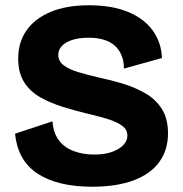

<svg xmlns="http://www.w3.org/2000/svg" viewBox="-20 -694 692 728"><path d="M329 14Q264 14 212 1.5Q160 -11 122 -36Q84 -61 63 -99Q42 -137 37 -187L179 -234Q182 -191 202.5 -163Q223 -135 258.5 -121.5Q294 -108 337 -108Q378 -108 406 -118.5Q434 -129 448.5 -145Q463 -161 463 -180Q463 -202 444 -216.5Q425 -231 392 -241.5Q359 -252 316 -262Q266 -274 219 -288.5Q172 -303 133 -325Q94 -347 71.5 -382.5Q49 -418 49 -472Q49 -533 80 -578Q111 -623 171 -648.5Q231 -674 318 -674Q404 -674 465 -649Q526 -624 559 -578.5Q592 -533 594 -474L450 -434Q450 -463 440.5 -485Q431 -507 414.5 -521.5Q398 -536 373 -543.5Q348 -551 317 -551Q279 -551 253.5 -542.5Q228 -534 214.5 -519.5Q201 -505 201 -486Q201 -462 221.5 -446.5Q242 -431 277 -420.5Q312 -410 355 -400Q398 -391 443.5 -377.5Q489 -364 529 -341.5Q569 -319 593 -282Q617 -245 617 -188Q617 -126 584.5 -80.5Q552 -35 487.5 -10.5Q423 14 329 14Z"/></svg>

Font: Bricolage Grotesque 48pt Condensed ExtraBold ExtraBold
Style: Regular
Weight: 800
Version: Version 1.000;gftools[0.9.30]